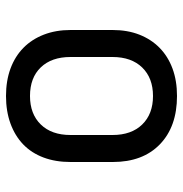

<svg xmlns="http://www.w3.org/2000/svg" viewBox="-5 -595 610 640"><g transform="rotate(90 300.0 -275.0)"><path d="M170 -205Q170 -142 204.5 -106Q239 -70 300 -70Q360 -70 395 -106Q430 -142 430 -205V-345Q430 -408 395 -444Q360 -480 300 -480Q240 -480 205 -444Q170 -408 170 -345ZM80 -345Q80 -395 95.5 -434.5Q111 -474 139.5 -502Q168 -530 208.5 -545Q249 -560 300 -560Q402 -560 461 -503Q520 -446 520 -346V-205Q520 -155 505 -115Q490 -75 461.5 -47.5Q433 -20 392 -5Q351 10 300 10Q249 10 208.5 -5Q168 -20 139.5 -48Q111 -76 95.5 -116Q80 -156 80 -205Z"/></g></svg>

Font: JetBrainsMono NF
Style: Regular
Weight: 400
Monospace: yes
Designer: Philipp Nurullin, Konstantin Bulenkov
Foundry: JetBrains
Version: Version 1.0.2; ttfautohint (v1.8.3)